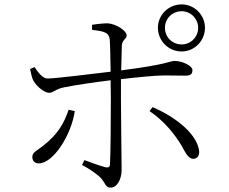

<svg xmlns="http://www.w3.org/2000/svg" viewBox="-20 -826 1040 873"><path d="M698 -700C698 -640 746 -592 806 -592C864 -592 912 -640 912 -700C912 -758 864 -806 806 -806C746 -806 698 -758 698 -700ZM730 -700C730 -741 763 -775 806 -775C847 -775 881 -741 881 -700C881 -657 847 -624 806 -624C763 -624 730 -657 730 -700ZM803 -168C822 -136 834 -104 859 -104C880 -104 890 -123 884 -149C867 -226 771 -297 674 -339L660 -321C731 -273 778 -209 803 -168ZM292 -327C273 -271 247 -217 172 -160C145 -139 127 -133 127 -112C127 -97 136 -83 156 -83C223 -83 305 -214 320 -321ZM117 -512C121 -493 125 -472 131 -461C147 -431 183 -404 203 -404C224 -404 231 -421 272 -429C326 -440 418 -453 483 -461L484 -375C484 -290 483 -123 480 -78C479 -64 470 -63 458 -66C433 -72 394 -87 364 -98L353 -76C385 -59 420 -36 439 -16C460 7 459 27 483 27C513 27 533 -12 533 -53C533 -77 530 -305 530 -373V-466C597 -474 686 -483 726 -483C766 -483 794 -482 822 -482C846 -482 855 -488 855 -508C855 -526 810 -549 774 -549C753 -549 743 -533 531 -506C532 -552 533 -595 534 -619C536 -647 556 -648 556 -665C556 -686 509 -717 470 -720C451 -720 421 -717 398 -713L399 -690C454 -684 476 -678 479 -646C481 -621 482 -561 483 -500C412 -492 243 -470 196 -469C176 -468 154 -495 137 -521Z"/></svg>

Font: Noto Serif KR Light
Style: Regular
Weight: 300
Designer: Ryoko NISHIZUKA 西塚涼子 (kana & ideographs); Frank Grießhammer (Latin, Greek & Cyrillic); Wenlong ZHANG 张文龙 (bopomofo); San
Foundry: Adobe
Version: Version 2.001;hotconv 1.1.0;makeotfexe 2.6.0